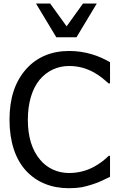

<svg xmlns="http://www.w3.org/2000/svg" viewBox="-20 -1020 641 1054"><path d="M435.5 -1000.5 345.7 -875.5 255.4 -1000.5H177.7L289.1 -815.4H399.9L511.2 -1000.5ZM357.9 13.2C386.2 13.2 409.7 11.2 428.7 7.8C446.8 4.4 466.3 -1 487.3 -7.8C507.8 -14.2 524.9 -21 539.1 -27.8L550.3 -33.2L584 -49.3V-164.6H576.7C554.2 -142.1 528.3 -122.6 499.5 -106.4C457 -82.5 409.7 -70.3 358.4 -70.3C296.4 -70.3 239.7 -95.7 200.2 -143.1C155.3 -196.3 132.8 -269.5 132.8 -362.8C132.8 -455.1 156.2 -532.2 197.8 -582.5C238.8 -631.3 295.9 -657.7 358.4 -657.7C411.6 -657.7 453.6 -645 494.6 -623C528.3 -604 549.3 -585.9 576.2 -562H584V-678.7C550.3 -697.8 518.1 -711.9 487.3 -721.2C445.8 -733.9 403.3 -740.2 359.4 -740.2C261.7 -740.2 181.6 -706.1 123 -640.1C63 -571.8 32.2 -482.4 32.2 -362.8C32.2 -241.7 64.5 -146 123.5 -82C181.6 -19.5 262.2 13.2 357.9 13.2Z"/></svg>

Font: SG Kara Light
Style: Regular
Weight: 400
Designer: Damoon Khanjanzadeh
Version: Version 1.000